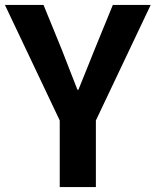

<svg xmlns="http://www.w3.org/2000/svg" viewBox="-26 -761 633 781"><path d="M217 0V-271L-6 -741H151L225 -560Q241 -519 256.5 -479Q272 -439 289 -396H293Q310 -439 326.5 -479Q343 -519 359 -560L433 -741H587L364 -271V0Z"/></svg>

Font: Source Han Sans TC
Style: Bold
Weight: 700
Designer: Ryoko NISHIZUKA Ë•øÂ°öÊ∂ºÂ≠ê (kana, bopomofo & ideographs); Paul D. Hunt (Latin, Greek & Cyrillic); Sandoll Communicatio
Foundry: Adobe
Version: Version 2.004;hotconv 1.0.118;makeotfexe 2.5.65603